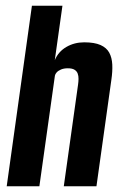

<svg xmlns="http://www.w3.org/2000/svg" viewBox="-20 -650 422 670"><path d="M3.4 0 91.4 -630H197.9L171.2 -440.2Q183.8 -470.1 211.7 -486.2Q239.5 -502.3 273.8 -502.3Q309.6 -502.3 330.8 -492.9Q351.9 -483.4 361.3 -466.1Q370.6 -448.8 371.8 -424.8Q373 -400.8 368.6 -371.3L316.6 0H202.6L252.3 -354.1Q253.9 -364.6 254 -374.7Q254.2 -384.8 251.2 -393.1Q248.3 -401.4 240.2 -406.5Q232.1 -411.7 216.6 -411.7Q202.7 -411.7 192.7 -407.4Q182.6 -403 177.6 -397.2Q172.6 -391.5 171.6 -385.9L117.4 0Z"/></svg>

Font: Alumni Sans Thin
Style: Italic
Weight: 100
Italic angle: -8°
Designer: Robert E. Leuschke
Foundry: Robert E. Leuschke
Version: Version 1.016